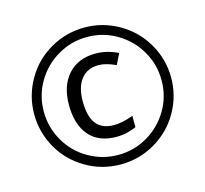

<svg xmlns="http://www.w3.org/2000/svg" viewBox="-81 -842 744 696"><g transform="rotate(-15 291.0 -494.0)"><path d="M305.2 -606Q262.7 -606 239.5 -576.4Q216.3 -546.9 216.3 -494.1Q216.3 -436.5 238 -408.9Q259.8 -381.3 304.7 -381.3Q334 -381.3 376.5 -396.5V-354Q360.4 -347.2 343 -342.5Q325.7 -337.9 301.8 -337.9Q235.4 -337.9 200 -378.9Q164.6 -419.9 164.6 -494.1Q164.6 -565.4 202.1 -607.4Q239.7 -649.4 305.2 -649.4Q349.1 -649.4 389.2 -628.9L369.6 -588.9Q332.5 -606 305.2 -606ZM34.2 -494.1Q34.2 -562.5 68.4 -622.3Q102.5 -682.1 162.4 -716.6Q222.2 -751 291 -751Q359.4 -751 419.2 -716.8Q479 -682.6 513.7 -622.8Q548.3 -563 548.3 -494.1Q548.3 -426.8 515.1 -367.7Q481.9 -308.6 422.1 -272.9Q362.3 -237.3 291 -237.3Q220.7 -237.3 160.6 -272.7Q100.6 -308.1 67.4 -367.2Q34.2 -426.3 34.2 -494.1ZM70.3 -494.1Q70.3 -435.1 99.9 -383.5Q129.4 -332 180.9 -302.5Q232.4 -272.9 291 -272.9Q350.6 -272.9 401.6 -302.7Q452.6 -332.5 482.4 -383.1Q512.2 -433.6 512.2 -494.1Q512.2 -553.7 482.7 -604.5Q453.1 -655.3 402.3 -685.3Q351.6 -715.3 291 -715.3Q231.9 -715.3 180.9 -685.5Q129.9 -655.8 100.1 -605Q70.3 -554.2 70.3 -494.1Z"/></g></svg>

Font: CAA NEO Sans
Style: Regular
Weight: 400
Version: Version 1.10